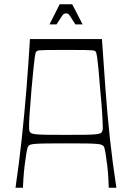

<svg xmlns="http://www.w3.org/2000/svg" viewBox="-20 -884 621 904"><path d="M53 0Q70 -116 82.5 -232Q95 -348 104.5 -465.5Q114 -583 121 -700H460Q468 -583 476.5 -465.5Q485 -348 497.5 -232Q510 -116 528 0H492Q492 -8 490.5 -39Q489 -70 485 -105Q481 -138 476.5 -165Q472 -192 467 -197Q463 -200 457.5 -202.5Q452 -205 435.5 -206.5Q419 -208 385 -208.5Q351 -209 290 -209Q230 -209 196 -208.5Q162 -208 145 -206.5Q128 -205 122.5 -202.5Q117 -200 114 -197Q109 -192 104.5 -165Q100 -138 96 -105Q92 -70 90 -39Q88 -8 88 0ZM290 -249Q351 -249 385.5 -249.5Q420 -250 437 -252.5Q454 -255 458.5 -261Q463 -267 464 -278Q464 -298 461.5 -343Q459 -388 452 -460Q447 -524 443.5 -560.5Q440 -597 437.5 -613.5Q435 -630 433.5 -635Q432 -640 429 -642Q426 -646 416.5 -647Q407 -648 379 -648.5Q351 -649 290 -649Q230 -649 202 -648.5Q174 -648 165 -647Q156 -646 152 -642Q149 -640 147.5 -635Q146 -630 143.5 -613.5Q141 -597 137.5 -560.5Q134 -524 128 -460Q122 -388 119 -343Q116 -298 117 -278Q117 -267 122 -261Q127 -255 143.5 -252.5Q160 -250 195 -249.5Q230 -249 290 -249ZM213 -769 261 -864H320L369 -769H335Q319 -795 311.5 -806Q304 -817 300.5 -819Q297 -821 291 -821Q286 -821 281.5 -819Q277 -817 270 -806Q263 -795 246 -769Z"/></svg>

Font: Ojuju Light
Style: Regular
Weight: 300
Designer: Chisaokwu Joboson, Mirko Velimirovic
Foundry: Udi Foundry
Version: Version 1.000